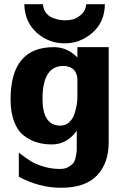

<svg xmlns="http://www.w3.org/2000/svg" viewBox="-20 -706 601 908"><path d="M95 -686H183Q185 -662 197.5 -645.5Q210 -629 228 -622Q246 -615 260 -612.5Q274 -610 287 -610Q305 -610 323.5 -614Q342 -618 363.5 -636.5Q385 -655 388 -686H476Q475 -602 417.5 -551.5Q360 -501 286 -501Q210 -501 153.5 -551.5Q97 -602 95 -686ZM30 -236Q30 -483 234 -483Q299 -483 346 -434V-483H494V-33Q494 66 438.5 124Q383 182 269 182Q166 182 69 130V16Q103 42 125.5 56Q148 70 185 81.5Q222 93 264 93Q288 93 304 83.5Q320 74 327.5 64Q335 54 339 32Q343 10 343 3Q343 -4 343 -26V-88Q297 -23 225 -23Q186 -23 153.5 -33Q121 -43 92 -65.5Q63 -88 46.5 -131.5Q30 -175 30 -236ZM181 -238Q181 -112 266 -112Q290 -112 307 -127.5Q324 -143 332 -167Q340 -191 343 -211Q346 -231 346 -249V-310V-316Q346 -322 346 -326Q346 -330 345.5 -337.5Q345 -345 343 -350.5Q341 -356 338 -363Q335 -370 330 -375Q325 -380 318 -384.5Q311 -389 301 -391.5Q291 -394 279 -394Q181 -394 181 -238Z"/></svg>

Font: Coval
Style: Black
Weight: 1000
Foundry: Context Ltd
Version: Version 001.000